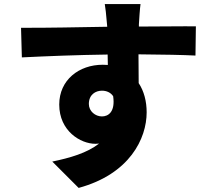

<svg xmlns="http://www.w3.org/2000/svg" viewBox="-20 -834 1040 940"><path d="M534 -363C545 -287 511 -264 479 -264C447 -264 415 -289 415 -325C415 -371 448 -390 479 -390C502 -390 522 -381 534 -363ZM83 -698 87 -553C209 -559 357 -565 507 -567L508 -516L483 -517C367 -517 270 -443 270 -322C270 -193 374 -130 447 -130L465 -131C406 -85 323 -61 236 -43L365 86C615 18 698 -156 698 -284C698 -338 685 -388 659 -427L658 -568C784 -567 878 -565 937 -562L939 -705C887 -706 753 -704 660 -704V-715C661 -733 665 -795 668 -814H493C496 -799 500 -762 504 -714L505 -703C376 -701 198 -697 83 -698Z"/></svg>

Font: Noto Sans TC Black
Style: Regular
Weight: 900
Designer: Ryoko NISHIZUKA 西塚涼子 (kana, bopomofo & ideographs); Paul D. Hunt (Latin, Greek & Cyrillic); Sandoll Communications 산돌커뮤니
Foundry: Adobe
Version: Version 2.004;hotconv 1.0.118;makeotfexe 2.5.65603